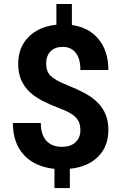

<svg xmlns="http://www.w3.org/2000/svg" viewBox="-20 -844 614 969"><path d="M385.7 -187Q385.7 -227.1 363.5 -250.7Q341.3 -274.4 288.1 -294.4Q234.9 -314.5 196.3 -334.2Q157.7 -354 130.1 -379.6Q102.5 -405.3 87.2 -439.9Q71.8 -474.6 71.8 -522.5Q71.8 -605 124.5 -657.7Q177.2 -710.4 264.6 -719.2V-823.7H342.8V-717.8Q429.2 -705.6 478 -645.8Q526.9 -585.9 526.9 -490.7H385.7Q385.7 -549.3 361.6 -578.4Q337.4 -607.4 296.9 -607.4Q256.8 -607.4 234.9 -584.7Q212.9 -562 212.9 -522Q212.9 -484.9 234.4 -462.4Q255.9 -439.9 314.2 -416.5Q372.6 -393.1 410.2 -372.3Q447.8 -351.6 473.6 -325.4Q499.5 -299.3 513.2 -265.9Q526.9 -232.4 526.9 -188Q526.9 -105 475.1 -53.2Q423.3 -1.5 332.5 7.8V105H254.9V8.3Q154.8 -2.4 99.9 -62.7Q44.9 -123 44.9 -223.1H186Q186 -165 213.6 -134Q241.2 -103 293 -103Q335.9 -103 360.8 -125.7Q385.7 -148.4 385.7 -187Z"/></svg>

Font: Robotiche
Style: Bold
Weight: 700
Designer: Google
Version: Version 2.001150; 2014